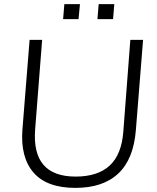

<svg xmlns="http://www.w3.org/2000/svg" viewBox="-20 -906 766 934"><path d="M347 8Q208 8 143.5 -66Q79 -140 89 -275L124 -712H185L151 -277Q133 -47 348 -47Q456 -47 514 -101Q572 -155 580 -267L614 -712H676L641 -274Q630 -132 555.5 -62Q481 8 347 8ZM460 -886H536L530 -813H454ZM293 -886H369L362 -813H287Z"/></svg>

Font: Muli Light
Style: Italic
Weight: 300
Italic angle: -4.541°
Designer: Vernon Adams
Foundry: Vernon Adams
Version: Version 2.100; ttfautohint (v1.8.1.43-b0c9)